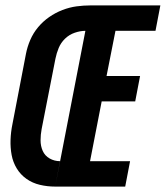

<svg xmlns="http://www.w3.org/2000/svg" viewBox="-20 -690 613 710"><path d="M184 0 314 -670H573L555 -576H407L374 -409H498L480 -315H356L313 -94H461L443 0ZM184 0Q155 0 127.5 -6.5Q100 -13 78 -28.5Q56 -44 42 -67Q28 -90 23 -117Q18 -144 19 -173Q20 -202 26 -231L76 -491Q81 -517 92 -542.5Q103 -568 121 -589.5Q139 -611 162 -627Q185 -643 211 -653Q237 -663 263 -666.5Q289 -670 314 -670L296 -576Q277 -576 256.5 -569Q236 -562 220.5 -547Q205 -532 197 -512.5Q189 -493 185 -473L134 -213Q130 -192 130 -171Q130 -150 138 -132Q146 -114 163.5 -104Q181 -94 202 -94Z"/></svg>

Font: Lode Term
Style: Bold Italic
Weight: 700
Italic angle: -11°
Monospace: yes
Designer: Belleve Invis
Foundry: Belleve Invis
Version: Version 29.2.0